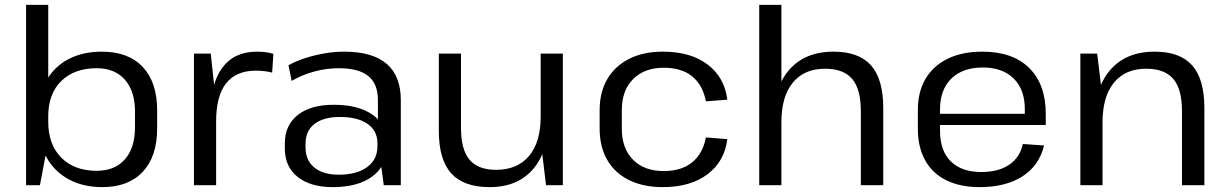

<svg xmlns="http://www.w3.org/2000/svg" viewBox="-20 -760 5041 788"><path d="M400 8Q321 8 262 -24Q203 -56 170.5 -115Q138 -174 138 -254V-291Q138 -371 170 -428.5Q202 -486 260.5 -517Q319 -548 398 -548Q507 -548 566 -485Q625 -422 625 -307V-233Q625 -118 566 -55Q507 8 400 8ZM87 -740H178V-181L144 0H87ZM377 -59Q451 -59 492.5 -106Q534 -153 534 -237V-302Q534 -386 492.5 -433Q451 -480 377 -480Q285 -480 231.5 -427.5Q178 -375 178 -283V-260Q178 -167 231.5 -113Q285 -59 377 -59Z M776 -540H845L867 -334V0H776ZM843 -286Q843 -415 892 -481.5Q941 -548 1034 -548Q1051 -548 1068.5 -546Q1086 -544 1102 -539L1097 -462Q1066 -470 1030 -470Q949 -470 908 -418Q867 -366 867 -262Z M1531 -179V-349Q1531 -416 1491.5 -448Q1452 -480 1370 -480Q1320 -480 1270 -466.5Q1220 -453 1177 -428L1164 -492Q1194 -509 1232.5 -521.5Q1271 -534 1312.5 -541Q1354 -548 1392 -548Q1509 -548 1567 -498Q1625 -448 1625 -349V0H1555ZM1345 8Q1254 8 1201.5 -34Q1149 -76 1149 -150V-172Q1149 -246 1202 -288Q1255 -330 1350 -330Q1450 -330 1508 -290Q1566 -250 1566 -176V-153Q1566 -78 1507 -35Q1448 8 1345 8ZM1370 -43Q1444 -43 1486.5 -74Q1529 -105 1529 -159V-173Q1529 -223 1488.5 -251.5Q1448 -280 1375 -280Q1309 -280 1271.5 -252Q1234 -224 1234 -169V-155Q1234 -102 1270 -72.5Q1306 -43 1370 -43Z M1872 -234Q1872 -146 1907 -104.5Q1942 -63 2016 -63Q2103 -63 2151 -119.5Q2199 -176 2199 -282L2234 -345V-288Q2234 -146 2170.5 -69Q2107 8 1989 8Q1883 8 1832 -48.5Q1781 -105 1781 -223V-540H1872ZM2290 0H2221L2199 -182V-540H2290Z M2700 8Q2620 8 2561.5 -21Q2503 -50 2472 -104Q2441 -158 2441 -233V-307Q2441 -382 2472.5 -435.5Q2504 -489 2562 -518.5Q2620 -548 2700 -548Q2815 -548 2884.5 -495Q2954 -442 2965 -351L2877 -344Q2865 -410 2821.5 -446Q2778 -482 2704 -482Q2625 -482 2578.5 -435.5Q2532 -389 2532 -308V-232Q2532 -151 2578 -104.5Q2624 -58 2704 -58Q2777 -58 2821 -94Q2865 -130 2877 -196L2965 -189Q2954 -98 2884 -45Q2814 8 2700 8Z M3513 -305Q3513 -394 3477.5 -436Q3442 -478 3366 -478Q3281 -478 3234 -421Q3187 -364 3187 -258L3151 -195L3152 -252Q3152 -394 3217 -471Q3282 -548 3401 -548Q3505 -548 3555 -491.5Q3605 -435 3605 -316V0H3513ZM3096 -740H3187V-358V0H3096Z M4001 8Q3921 8 3864 -20Q3807 -48 3777 -102Q3747 -156 3747 -232V-308Q3747 -383 3778.5 -436.5Q3810 -490 3869.5 -519Q3929 -548 4012 -548Q4136 -548 4204 -481Q4272 -414 4272 -292V-247H3821V-293H4200L4186 -275V-313Q4186 -393 4140 -438Q4094 -483 4014 -483Q3931 -483 3884.5 -437.5Q3838 -392 3838 -311V-223Q3838 -141 3882.5 -97.5Q3927 -54 4007 -54Q4078 -54 4122 -84Q4166 -114 4178 -169L4265 -163Q4245 -80 4176 -36Q4107 8 4001 8Z M4831 -305Q4831 -394 4795.5 -436Q4760 -478 4684 -478Q4599 -478 4552 -421Q4505 -364 4505 -258L4470 -195V-252Q4470 -394 4535 -471Q4600 -548 4719 -548Q4823 -548 4873 -491.5Q4923 -435 4923 -316V0H4831ZM4414 -540H4483L4505 -358V0H4414Z"/></svg>

Font: Pathway Extreme 72pt Medium
Style: Regular
Weight: 500
Designer: Eduardo Rodriguez Tunni
Foundry: Eduardo Rodriguez Tunni
Version: Version 1.001;gftools[0.9.26]